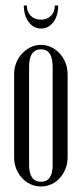

<svg xmlns="http://www.w3.org/2000/svg" viewBox="-20 -665 296 693"><path d="M128 -503Q148 -503 165.5 -494.5Q183 -486 196 -471.5Q209 -457 216.5 -438Q224 -419 224 -397V-96Q224 -75 216.5 -56Q209 -37 196 -22.5Q183 -8 165.5 0Q148 8 128 8Q108 8 90.5 0Q73 -8 59.5 -22.5Q46 -37 38.5 -56Q31 -75 31 -96V-397Q31 -419 38.5 -438Q46 -457 59.5 -471.5Q73 -486 90.5 -494.5Q108 -503 128 -503ZM128 -487Q85 -487 85 -424V-70Q85 -9 128 -9Q170 -9 170 -70V-424Q170 -487 128 -487ZM178 -645H190Q190 -608 172.5 -585Q155 -562 128 -562Q101 -562 83.5 -585.5Q66 -609 66 -645H77Q77 -622 91 -608Q105 -594 128 -594Q150 -594 164 -608Q178 -622 178 -645Z"/></svg>

Font: Moniqa Cond Heading
Style: Regular
Weight: 400
Width: 3
Designer: Rajesh Rajput
Foundry: Rajesh Rajput
Version: Version 1.000